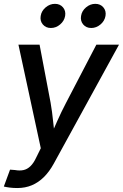

<svg xmlns="http://www.w3.org/2000/svg" viewBox="-32 -767 636 994"><path d="M-12.2 198.7 20 111.3 45.9 113.3Q69.8 117.7 89.4 113.5Q108.9 109.4 125.5 93.5Q142.1 77.6 155.8 47.9L179.2 0.5L63.5 -535.6H172.9L230 -234.9Q238.3 -187 242.9 -139.6Q247.6 -92.3 253.4 -44.9H222.2Q243.2 -92.3 264.2 -139.9Q285.2 -187.5 310.1 -234.9L466.8 -535.6H584L246.1 80.6Q223.6 121.6 195.3 149.7Q167 177.7 132.8 192.1Q98.6 206.5 57.6 206.5Q36.6 206.5 18.1 204.1Q-0.5 201.7 -12.2 198.7ZM440.4 -622.1Q414.1 -622.1 398.7 -640.4Q383.3 -658.7 387.7 -684.6Q391.6 -710.4 413.3 -728.8Q435.1 -747.1 461.4 -747.1Q487.8 -747.1 503.2 -728.8Q518.6 -710.4 514.2 -684.6Q509.8 -658.7 488.3 -640.4Q466.8 -622.1 440.4 -622.1ZM231.4 -622.1Q205.1 -622.1 189.7 -640.4Q174.3 -658.7 178.7 -684.6Q182.6 -710.4 204.3 -728.8Q226.1 -747.1 252.4 -747.1Q278.8 -747.1 294.2 -728.8Q309.6 -710.4 305.2 -684.6Q300.8 -658.7 279.3 -640.4Q257.8 -622.1 231.4 -622.1Z"/></svg>

Font: Inter 20pt Medium
Style: Italic
Weight: 500
Italic angle: -9.3988°
Version: Version 4.001;git-66647c0bb